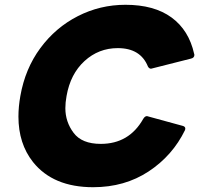

<svg xmlns="http://www.w3.org/2000/svg" viewBox="-20 -768 848 802"><path d="M369 14Q202 14 118 -91Q57 -168 57 -281Q57 -322 65 -367Q85 -481 148.5 -567Q212 -653 305 -700.5Q398 -748 504 -748Q624 -748 696.5 -695Q769 -642 791 -543L792 -539Q792 -526 777 -523L611 -481Q603 -481 598 -490Q567 -567 472 -567Q392 -567 333 -513Q274 -459 258 -367Q253 -340 253 -316Q253 -259 287.5 -213Q322 -167 401 -167Q519 -167 578 -271Q585 -283 594 -283L744 -242Q754 -239 754 -231L753 -225Q701 -118 601 -52Q501 14 369 14Z"/></svg>

Font: YamahaIndonesia935. App XBold
Style: Italic
Weight: 800
Italic angle: -10°
Designer: Dalton Maag Ltd
Foundry: Dalton Maag Ltd
Version: Version 1.002; January 01, 2024; Regular/Italic